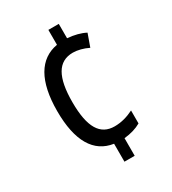

<svg xmlns="http://www.w3.org/2000/svg" viewBox="-179 -820 830 926"><g transform="rotate(-30 236.0 -357.0)"><path d="M296 -644V-724H238V-641C135 -623 79 -530 79 -363C79 -196 134 -105 238 -90V10H295V-88C333 -92 363 -101 389 -116V-188C355 -171 320 -161 283 -161C203 -161 164 -224 164 -364C164 -502 202 -570 285 -570C310 -570 342 -562 370 -548L395 -618C369 -632 334 -641 296 -644Z"/></g></svg>

Font: Noto Sans Sinhala UI Condensed
Style: Regular
Weight: 400
Width: 3
Designer: Jelle Bosma - Monotype Design Team
Foundry: Monotype Imaging Inc.
Version: Version 2.006